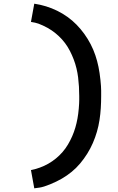

<svg xmlns="http://www.w3.org/2000/svg" viewBox="-20 -861 640 1042"><path d="M166 161 148 62Q173 57 196.5 48.5Q220 40 242 27.5Q264 15 283.5 -1Q303 -17 319.5 -36Q336 -55 349 -77Q362 -99 372 -122Q382 -145 389 -169Q396 -193 400.5 -218Q405 -243 407.5 -272Q410 -301 410 -318V-340Q410 -365 408.5 -390.5Q407 -416 404 -440.5Q401 -465 395 -490Q389 -515 380 -538.5Q371 -562 359.5 -584.5Q348 -607 333 -627Q318 -647 299.5 -664.5Q281 -682 260.5 -696Q240 -710 213 -722.5Q186 -735 170 -738L148 -742L166 -841Q199 -836 230 -826.5Q261 -817 290.5 -802.5Q320 -788 346.5 -769Q373 -750 395.5 -727Q418 -704 437.5 -677Q457 -650 472 -621Q487 -592 497.5 -561Q508 -530 514.5 -498Q521 -466 525 -428Q529 -390 529 -369V-340Q529 -307 527 -274.5Q525 -242 520 -209.5Q515 -177 506 -146Q497 -115 484 -85Q471 -55 453.5 -27Q436 1 415 26Q394 51 369 71.5Q344 92 315.5 108.5Q287 125 251.5 139.5Q216 154 195 157Z"/></svg>

Font: R Plex Mono
Style: Bold
Weight: 700
Monospace: yes
Designer: Belleve Invis
Foundry: Belleve Invis
Version: Version 31.8.0